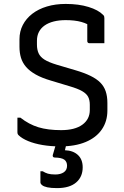

<svg xmlns="http://www.w3.org/2000/svg" viewBox="-20 -738 640 991"><path d="M319.1 -717.7Q386.6 -717.7 436.9 -702.1Q487.3 -686.6 511.5 -661.8Q516.1 -657.8 517.4 -654.1Q518.7 -650.4 518.7 -645Q518.7 -625.4 518.7 -603Q518.7 -580.5 518.7 -558.4Q518.7 -536.2 518.7 -514.9Q499.5 -514.9 480.1 -514.9Q460.6 -514.9 441.5 -514.9Q436.5 -514.9 433.5 -517.9Q430.5 -520.9 430.5 -525.9Q430.5 -539.2 430.5 -552.6Q430.5 -566 430.5 -580Q430.5 -594 430.5 -609.1Q430.5 -624.3 430.5 -640.3L457.9 -596.2Q433.7 -615.3 400.1 -624.7Q366.5 -634.1 319.1 -634.1Q284.5 -634.1 257.2 -627.1Q229.8 -620.1 210.5 -606.6Q191.1 -593 180.9 -573.2Q170.7 -553.4 170.7 -527.8V-507.9Q170.7 -482.3 179.1 -463.3Q187.6 -444.3 209.6 -430.3Q231.7 -416.4 272.9 -404L369 -375.6Q414.9 -362.2 446.7 -346.6Q478.6 -331.1 497.8 -311.7Q517 -292.2 525.6 -266.5Q534.3 -240.7 534.3 -206.3V-167.7Q534.3 -111.6 505.5 -69.8Q476.7 -27.9 422.2 -5.1Q367.7 17.7 290.7 17.7Q242.1 17.7 199.6 10.5Q157.1 3.3 125.3 -9.9Q93.5 -23 75.9 -40.2Q72.4 -43.8 71.2 -47.3Q69.9 -50.8 69.9 -57.3Q69.9 -69.2 69.9 -80.9Q69.9 -92.6 69.9 -105.1Q69.9 -117.7 69.9 -130.7H85.3Q129.7 -95.9 178.4 -81.1Q227.1 -66.3 295.3 -66.3Q366.6 -66.3 405 -94.3Q443.5 -122.3 443.5 -170.2V-197.3Q443.5 -221.8 434.9 -238.3Q426.3 -254.7 403.8 -267.7Q381.2 -280.7 338.6 -293.1L242.3 -322.1Q195.2 -335.9 164.1 -353.6Q133 -371.2 114.6 -392.5Q96.2 -413.9 88.3 -439.7Q80.5 -465.5 80.5 -496.6V-535.3Q80.5 -575.7 97.7 -609Q114.9 -642.3 146.6 -666.9Q178.4 -691.4 222.1 -704.5Q265.9 -717.7 319.1 -717.7ZM406.8 125.7Q406.8 175 372.9 203.9Q339 232.9 274.3 232.9Q243.3 232.9 224.4 228.8Q205.6 224.7 197.1 217.5Q188.6 210.3 188.6 203.2Q188.6 191.5 188.6 181.6Q188.6 171.8 188.6 162.8Q188.6 153.9 188.6 146H200.6Q212.8 153.9 227.2 158.3Q241.6 162.6 265.9 162.6Q292.1 162.6 309.1 151.3Q326.1 140 326.1 117.5Q326.1 96.6 312 86.1Q297.9 75.7 262.1 75.1Q257.1 75.1 254.1 71.7Q251.1 68.3 252.3 62.4Q256 50.8 258.9 40Q261.9 29.3 265.1 18.7Q268.4 8.2 271.3 -1.6Q274.3 -11.4 277.5 -21.9Q279.3 -28 283.5 -30.9Q287.6 -33.9 298.5 -34.8Q309.5 -35.7 332 -35.7Q330.1 -28 328.2 -19.7Q326.3 -11.3 324.7 -3.3Q323.1 4.6 321.2 12.1Q319.2 19.7 317.8 26.1L315.2 37.4Q357.4 39 382.1 61.9Q406.8 84.8 406.8 125.7Z"/></svg>

Font: Recursive Sans Linear Light
Style: Regular
Weight: 300
Version: Version 1.085